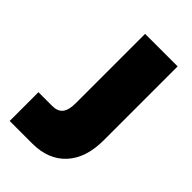

<svg xmlns="http://www.w3.org/2000/svg" viewBox="-201 -722 793 793"><g transform="rotate(45 196.0 -325.0)"><path d="M16.1 -168H97.2Q127.9 -168 142.6 -186.3Q157.2 -204.6 157.2 -244.1V-649.9H347.2V-217.8Q347.2 -114.7 294.4 -57.4Q241.7 0 147.9 0H16.1Z"/></g></svg>

Font: Overused Grotesk Black
Style: Regular
Weight: 900
Version: Version 0.002